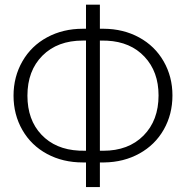

<svg xmlns="http://www.w3.org/2000/svg" viewBox="-20 -760 783 810"><path d="M401.4 -638.7H418Q500.5 -638.2 566.9 -602.1Q633.3 -565.9 670.4 -501.2Q707.5 -436.5 707.5 -357.4Q707.5 -277.8 670.9 -213.4Q634.3 -148.9 568.1 -112.3Q502 -75.7 419.4 -74.7H401.4V29.3H342.8V-74.7H329.1Q245.1 -74.7 178.5 -110.6Q111.8 -146.5 74.5 -211.4Q37.1 -276.4 37.1 -356.4Q37.1 -436 74.5 -501.2Q111.8 -566.4 178.7 -602.5Q245.6 -638.7 329.1 -638.7H342.8V-740.2H401.4ZM401.4 -588.9V-124H415.5Q522 -124 585.4 -188Q648.9 -252 648.9 -357.4Q648.9 -457.5 589.8 -520.5Q530.8 -583.5 431.6 -588.4ZM329.6 -588.9Q222.7 -588.9 159.2 -525.4Q95.7 -461.9 95.7 -356.4Q95.7 -254.4 154.8 -191.9Q213.9 -129.4 313.5 -124.5L342.8 -124V-588.9Z"/></svg>

Font: Roboto-Light
Style: Regular
Weight: 300
Designer: Google
Version: Version 2.137; 2017